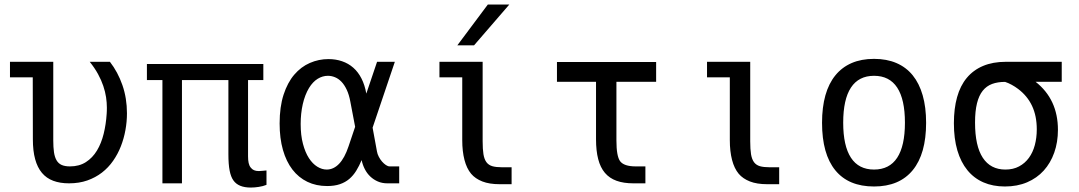

<svg xmlns="http://www.w3.org/2000/svg" viewBox="-20 -825 4856 864"><path d="M290.5 0Q250 0 219.5 -11.5Q189 -22.9 168.7 -47.1Q148.4 -71.3 138.2 -108.6Q127.9 -146 127.9 -198.2L127.4 -477.1H24.9V-546.9H219.7V-192.9Q219.7 -162.1 222.9 -140.1Q226.1 -118.2 234.4 -103.8Q242.7 -89.4 257.3 -82.8Q272 -76.2 294.9 -76.2Q336.4 -76.2 366.5 -95.5Q396.5 -114.7 416.3 -147.5Q436 -180.2 446.5 -222.9Q457 -265.6 460 -312.5Q460.4 -318.4 460.7 -325.7Q460.9 -333 460.9 -340.8Q460.9 -362.8 457.3 -387.5Q453.6 -412.1 444.8 -438.2Q436 -464.4 421.1 -491.7Q406.2 -519 383.8 -546.9H474.6Q510.3 -501 530.8 -442.1Q551.3 -383.3 551.3 -314.9Q551.3 -277.3 544.4 -239.5Q537.6 -201.7 523.9 -166.7Q510.3 -131.8 489 -101.3Q467.8 -70.8 438.7 -48.3Q409.7 -25.9 372.8 -12.9Q335.9 0 290.5 0Z M1108.4 19Q1052.7 19 1030.3 -13.2Q1019 -28.8 1013.4 -57.1Q1007.8 -85.4 1007.8 -130.9V-464.8H798.8V0H710.9V-464.8H641.1V-537.1H1165V-464.8H1096.2V-121.1Q1096.2 -104 1098.9 -91.6Q1101.6 -79.1 1108.4 -70.8Q1114.3 -63 1123 -59.1Q1131.8 -55.2 1145 -55.2Q1153.8 -55.2 1165 -56.6Q1169.9 -57.1 1172.1 -57.4Q1174.3 -57.6 1175.3 -57.6Q1176.3 -57.6 1177 -57.6Q1177.7 -57.6 1179.2 -58.1V6.8Q1163.6 13.2 1144 16.1Q1125.5 19 1108.4 19Z M1452.1 12.2Q1402.8 12.2 1363.3 -6.8Q1323.7 -25.9 1295.9 -62Q1268.1 -98.1 1253.2 -150.4Q1238.3 -202.6 1238.3 -269.5Q1238.3 -344.2 1256.1 -398.9Q1273.9 -453.6 1304.2 -489Q1334.5 -524.4 1374.3 -541.7Q1414.1 -559.1 1458 -559.1Q1491.2 -559.1 1519.5 -549.3Q1547.9 -539.6 1569.8 -520.3Q1591.8 -501 1606.7 -471.7Q1621.6 -442.4 1628.4 -403.8L1676.8 -546.9H1756.8L1656.7 -250.5L1676.3 -143.6Q1678.2 -131.8 1684.6 -119.6Q1690.9 -107.4 1699.2 -97.9Q1707.5 -88.4 1716.6 -82.3Q1725.6 -76.2 1733.4 -76.2H1776.4V0H1722.7Q1699.7 0 1680.4 -8.3Q1661.1 -16.6 1646.2 -30.8Q1631.3 -44.9 1621.6 -64Q1611.8 -83 1607.4 -104.5Q1596.2 -78.1 1583 -56.6Q1569.8 -35.2 1551.8 -19.8Q1533.7 -4.4 1509.3 3.9Q1484.9 12.2 1452.1 12.2ZM1450.2 -62Q1481 -62 1505.9 -87.9Q1530.8 -113.8 1548.3 -166L1578.1 -254.4L1556.6 -367.2Q1550.8 -398.9 1540.3 -421.1Q1529.8 -443.4 1516.4 -457.3Q1502.9 -471.2 1487.3 -477.5Q1471.7 -483.9 1455.6 -483.9Q1431.6 -483.9 1409.7 -470.5Q1387.7 -457 1370.6 -429.2Q1352.1 -398.4 1342.5 -356.4Q1333 -314.5 1333 -267.1Q1333 -216.3 1343.3 -177.7Q1353.5 -139.2 1370.1 -113.5Q1386.7 -87.9 1407.7 -75Q1428.7 -62 1450.2 -62Z M2175.3 -804.7H2272L2113.3 -621.1H2038.1ZM2228 3.9Q2182.1 3.9 2150.4 -8.5Q2118.7 -21 2100.1 -43Q2080.1 -66.9 2070.1 -105.5Q2060.1 -144 2060.1 -194.3V-477.1H1957.5V-546.9H2151.9V-189Q2151.9 -153.8 2155.5 -131.1Q2159.2 -108.4 2168.9 -95.2Q2178.7 -82 2195.6 -77.1Q2212.4 -72.3 2238.8 -72.3H2282.2V3.9Z M2830.1 0Q2786.1 0 2754.4 -11.5Q2722.7 -22.9 2702.1 -47.1Q2681.6 -71.3 2671.9 -108.9Q2662.1 -146.5 2662.1 -198.2V-457H2486.3V-545.9H2932.6V-457H2753.9V-192.9Q2753.9 -122.1 2770.5 -99.6Q2788.1 -76.2 2840.8 -76.2H2884.3V0H2830.1Z M3432.1 3.9Q3386.2 3.9 3354.5 -8.5Q3322.8 -21 3304.2 -43Q3284.2 -66.9 3274.2 -105.5Q3264.2 -144 3264.2 -194.3V-477.1H3161.6V-546.9H3356V-189Q3356 -153.8 3359.6 -131.1Q3363.3 -108.4 3373 -95.2Q3382.8 -82 3399.7 -77.1Q3416.5 -72.3 3442.9 -72.3H3486.3V3.9H3432.1Z M3913.1 14.2Q3798.3 14.2 3738.8 -58.8Q3679.2 -131.8 3679.2 -272.5Q3679.2 -342.3 3694.3 -396Q3709.5 -449.7 3739.3 -486.1Q3769 -522.5 3812.5 -541.3Q3856 -560.1 3913.1 -560.1Q3970.2 -560.1 4013.9 -541.3Q4057.6 -522.5 4087.2 -486.1Q4116.7 -449.7 4132.1 -396Q4147.5 -342.3 4147.5 -272.5Q4147.5 -132.8 4087.4 -59.3Q4027.3 14.2 3913.1 14.2ZM3913.1 -62Q3982.4 -62 4017.3 -115.2Q4052.2 -168.5 4052.2 -272.9Q4052.2 -377.9 4017.3 -430.9Q3982.4 -483.9 3913.1 -483.9Q3844.2 -483.9 3809.3 -430.9Q3774.4 -377.9 3774.4 -272.9Q3774.4 -168.5 3809.3 -115.2Q3844.2 -62 3913.1 -62Z M4502 14.2Q4447.8 14.2 4405.3 -4.4Q4362.8 -22.9 4333.3 -59.1Q4303.7 -95.2 4288.1 -148.2Q4272.5 -201.2 4272.5 -270.5Q4272.5 -336.4 4286.9 -387.9Q4301.3 -439.5 4330.6 -474.6Q4359.9 -509.8 4403.8 -528.3Q4447.8 -546.9 4506.3 -546.9H4757.8V-457H4640.1Q4740.7 -377.9 4740.7 -240.7Q4740.7 -185.1 4724.1 -138.2Q4707.5 -91.3 4676.8 -57.4Q4646 -23.4 4601.8 -4.6Q4557.6 14.2 4502 14.2ZM4504.4 -62Q4539.6 -62 4565.9 -76.2Q4592.3 -90.3 4610.1 -114.7Q4627.9 -139.2 4636.7 -172.1Q4645.5 -205.1 4645.5 -243.2Q4645.5 -303.2 4624.3 -348.4Q4603 -393.6 4561.5 -424.8Q4547.9 -435.1 4532.7 -443.4Q4517.6 -451.7 4502.9 -456.5Q4469.7 -456.5 4444.6 -447.3Q4419.4 -438 4402.3 -416.7Q4385.3 -395.5 4376.5 -360.4Q4367.7 -325.2 4367.7 -273.4Q4367.7 -168 4402.6 -115Q4437.5 -62 4504.4 -62Z"/></svg>

Font: Hack
Style: Regular
Weight: 400
Monospace: yes
Designer: Christopher Simpkins
Foundry: Christopher Simpkins
Version: Version 2.019; ttfautohint (v1.4.1) -l 4 -r 80 -G 350 -x 0 -